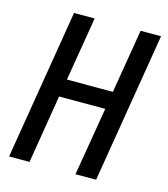

<svg xmlns="http://www.w3.org/2000/svg" viewBox="-110 -822 796 908"><g transform="rotate(15 288.0 -367.5)"><path d="M19 0H119L174 -335H400L344 0H445L566 -735H466L414 -422H189L241 -735H140Z"/></g></svg>

Font: Iosevka Sparkle Medium Oblique
Style: Regular
Weight: 500
Italic angle: -9°
Designer: Belleve Invis
Foundry: Belleve Invis
Version: Version 4.5.0; ttfautohint (v1.8.3)